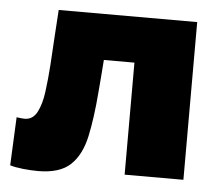

<svg xmlns="http://www.w3.org/2000/svg" viewBox="-43 -547 691 607"><g transform="rotate(5 302.5 -243.5)"><path d="M98.5 12.5Q76.5 12.5 50.8 9.8Q25 7 9.5 2L16.5 -151Q24 -150 30.8 -149.2Q37.5 -148.5 42 -148.5Q68 -148.5 81.5 -174.2Q95 -200 100.2 -240.2Q105.5 -280.5 108.5 -324.5Q111 -370.5 114 -415.5Q117 -460.5 119.5 -500.5H559V0H372.5V-355.5H275.5Q273.5 -329 271.5 -303Q269.5 -277 267.5 -254.5Q261 -170.5 248 -110.8Q235 -51 201 -19.2Q167 12.5 98.5 12.5Z"/></g></svg>

Font: Heraclito ExtraBold
Style: Regular
Weight: 800
Designer: Kostas Bartsokas (font) & Cristiano Sobral (main changes)
Foundry: Kostas Bartsokas (font) & Cristiano Sobral (main changes)
Version: Version 1.00;July 8, 2020;FontCreator 13.0.0.2655 64-bit